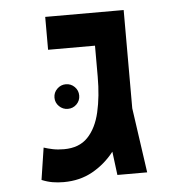

<svg xmlns="http://www.w3.org/2000/svg" viewBox="-46 -632 679 687"><g transform="rotate(-5 293.0 -288.5)"><path d="M155.8 8.8Q134.8 8.8 116 5.6Q97.2 2.4 77.1 -5.9L94.7 -120.6Q109.4 -115.7 127 -112.1Q144.5 -108.4 167 -108.4Q221.7 -108.4 252.7 -140.9Q283.7 -173.3 296.6 -229.5Q309.6 -285.6 309.6 -356.4V-467.8H141.1V-585.9H422.9V-232.9L456.1 0H349.1L338.4 -84.5Q305.2 -42 259.5 -16.6Q213.9 8.8 155.8 8.8ZM193.4 -251Q175.3 -251 162.1 -263.9Q148.9 -276.9 148.9 -294.9Q148.9 -313.5 162.1 -326.4Q175.3 -339.4 193.4 -339.4Q211.9 -339.4 224.9 -326.4Q237.8 -313.5 237.8 -294.9Q237.8 -276.9 224.9 -263.9Q211.9 -251 193.4 -251Z"/></g></svg>

Font: Cascadia Mono PL SemiBold
Style: Regular
Weight: 600
Monospace: yes
Designer: Aaron Bell
Foundry: Saja Typeworks
Version: Version 2404.023; ttfautohint (v1.8.4)